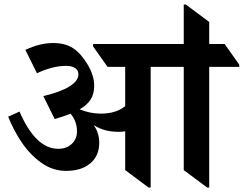

<svg xmlns="http://www.w3.org/2000/svg" viewBox="-20 -817 1079 850"><path d="M1039.1 -521H906.2V13.2H897L793.5 -64V-521H647V13.2H637.7L534.2 -64V-235.8Q520.5 -233.4 506.3 -233.4Q472.2 -233.4 446 -240.5Q419.9 -247.6 395 -263.2Q419.4 -228 419.4 -185.5Q419.4 -127.4 380.1 -94Q340.8 -60.5 272.5 -60.5Q212.4 -60.5 161.9 -97.2Q111.3 -133.8 75.4 -187.7Q39.6 -241.7 16.1 -300.3L66.4 -323.2Q137.7 -158.2 237.8 -158.2Q274.4 -158.2 297.6 -179.9Q320.8 -201.7 320.8 -235.4Q320.8 -280.3 292.5 -313.5Q262.2 -301.8 222.2 -290L171.9 -391.6Q248 -409.7 287.6 -434.3Q327.1 -459 327.1 -487.8Q327.1 -506.3 312.3 -515.9Q297.4 -525.4 272.5 -525.4Q212.9 -525.4 143.6 -492.7L92.3 -596.2Q156.7 -626.5 214.8 -626.5Q269 -626.5 303.7 -603.5Q338.4 -580.6 367.7 -531.7Q397 -482.9 397 -437Q397 -402.8 382.1 -377.9Q367.2 -353 332.5 -333Q378.4 -314 426.8 -314Q494.1 -314 534.2 -347.2V-521H456.1L391.6 -612.3V-622.1H793.5V-796.9H802.7L906.2 -719.7V-622.1H974.6L1039.1 -530.8Z"/></svg>

Font: Noto Serif Devanagari
Style: Bold
Weight: 700
Designer: Monotype Design Team
Foundry: Monotype Imaging Inc.
Version: Version 1.01